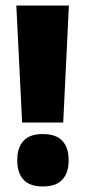

<svg xmlns="http://www.w3.org/2000/svg" viewBox="-20 -659 308 694"><path d="M208.5 -216H60L39 -639H229ZM135 15Q87.5 15 65 -9.5Q42.5 -34 42.5 -77V-82.5Q42.5 -125.5 65 -150Q87.5 -174.5 135 -174.5Q182.5 -174.5 205.2 -150Q228 -125.5 228 -82.5V-77Q228 -34 205.2 -9.5Q182.5 15 135 15Z"/></svg>

Font: Anek Gurmukhi ExtraBold
Style: Regular
Weight: 800
Designer: Sarang Kulkarni (Gurmukhi), Yesha Goshar (Latin)
Foundry: Ek Type
Version: Version 1.003